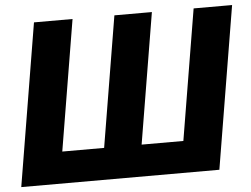

<svg xmlns="http://www.w3.org/2000/svg" viewBox="-51 -793 1122 857"><g transform="rotate(-5 509.5 -364.0)"><path d="M130.9 -727.5H303.7L206.5 -142.1H394L491.2 -727.5H659.2L562 -142.1H749L846.2 -727.5H1018.6L897.9 0H10.3Z"/></g></svg>

Font: Inter 17pt ExtraBold
Style: Italic
Weight: 800
Italic angle: -9.3988°
Version: Version 4.001;git-66647c0bb